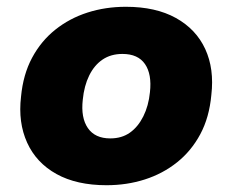

<svg xmlns="http://www.w3.org/2000/svg" viewBox="-20 -535 685 566"><path d="M294 11Q206 11 146.5 -22Q87 -55 60 -114.5Q33 -174 42 -250Q48 -315 74.5 -364.5Q101 -414 143 -447.5Q185 -481 238 -498Q291 -515 351 -515Q439 -515 498.5 -482Q558 -449 585 -390.5Q612 -332 603 -255Q597 -189 570.5 -139.5Q544 -90 502 -56.5Q460 -23 407 -6Q354 11 294 11ZM305 -127Q339 -127 363 -144Q387 -161 402.5 -192Q418 -223 422 -263Q428 -316 407.5 -346Q387 -376 341 -376Q307 -376 282.5 -359.5Q258 -343 243 -312.5Q228 -282 224 -241Q218 -188 239 -157.5Q260 -127 305 -127Z"/></svg>

Font: Nunito Sans 8pt Black
Style: Italic
Weight: 900
Italic angle: -9°
Version: Version 3.101;gftools[0.9.27]